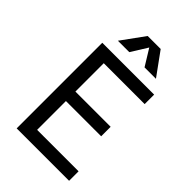

<svg xmlns="http://www.w3.org/2000/svg" viewBox="-286 -1096 1202 1202"><g transform="rotate(45 315.5 -494.5)"><path d="M107 0ZM571 -84V0H107V-758H566V-674H204V-423H516V-339H204V-84ZM403 -836 336 -945 268 -836H167L278 -989H393L504 -836Z"/></g></svg>

Font: Biryani
Style: Regular
Weight: 400
Designer: Dan Reynolds and Mathieu Réguer
Foundry: Dan Reynolds and Mathieu Réguer
Version: Version 1.004; ttfautohint (v1.1) -l 5 -r 5 -G 72 -x 0 -D la